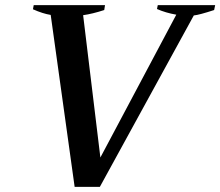

<svg xmlns="http://www.w3.org/2000/svg" viewBox="-20 -720 856 746"><path d="M177 -662Q146 -667 108 -684L111 -700H388L385 -681Q339 -666 303 -661L370 -108L665 -663Q624 -670 590 -685L593 -700H816L812 -681Q754 -662 733 -660L368 6H270Z"/></svg>

Font: Trirong SemiBold
Style: Italic
Weight: 600
Italic angle: -12°
Designer: Katatrad Team
Foundry: CadsonDemak
Version: Version 1.001